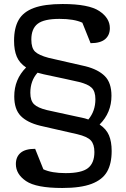

<svg xmlns="http://www.w3.org/2000/svg" viewBox="-20 -712 626 956"><path d="M536 40Q536 103 513 143Q490 183 436 203.5Q382 224 290 224Q160 224 109.5 189.5Q59 155 59 105Q59 69 82.5 49Q106 29 155 29L196 131Q237 150 307 150Q386 150 418 125Q450 100 450 45Q450 7 432.5 -12.5Q415 -32 364 -44Q347 -48 241 -72L180 -86Q115 -102 83 -135Q51 -168 51 -232Q51 -317 110 -376Q77 -398 63.5 -430Q50 -462 50 -509Q50 -573 73 -613Q96 -653 149 -672.5Q202 -692 292 -692Q422 -692 474.5 -657Q527 -622 527 -572Q527 -537 503.5 -517Q480 -497 431 -497L390 -599Q349 -618 276 -618Q199 -618 167.5 -593.5Q136 -569 136 -515Q136 -473 154.5 -455Q173 -437 222 -424L327 -400L406 -382Q469 -366 502 -333Q535 -300 535 -235Q535 -151 476 -92Q509 -70 522.5 -38.5Q536 -7 536 40ZM355 -133 388 -126Q393 -125 403 -122.5Q413 -120 420 -117Q455 -159 455 -218Q455 -257 436.5 -275Q418 -293 373 -304Q326 -315 198 -342L167 -350Q131 -310 131 -250Q131 -211 149.5 -193Q168 -175 213 -164Z"/></svg>

Font: Rhodium Libre
Style: Regular
Weight: 400
Designer: James Puckett
Foundry: Dunwich Type Founders
Version: Version 1.001; ttfautohint (v1.3)